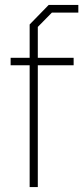

<svg xmlns="http://www.w3.org/2000/svg" viewBox="-20 -757 337 777"><path d="M100 0V-493H23V-523H100V-658L177 -737H297V-706H190L133 -648V-523H278V-493H133V0Z"/></svg>

Font: Tomorrow ExtraLight
Style: Regular
Weight: 275
Designer: Tony de Marco, Monica Rizzolli
Foundry: Just in Type
Version: Version 2.002